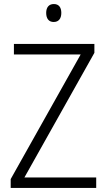

<svg xmlns="http://www.w3.org/2000/svg" viewBox="-20 -932 530 952"><path d="M247 -912C222 -912 209 -895 209 -868C209 -840 222 -823 246 -823C271 -823 284 -840 284 -868C284 -895 272 -912 247 -912ZM457 0V-52H101L448 -670V-714H49V-662H380L33 -44V0Z"/></svg>

Font: Noto Sans Khmer SemiCondensed Light
Style: Regular
Weight: 300
Width: 4
Designer: Danh Hong and the Monotype Design Team
Foundry: Monotype Imaging Inc.
Version: Version 2.004